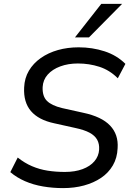

<svg xmlns="http://www.w3.org/2000/svg" viewBox="-20 -957 679 986"><path d="M304 9Q251 9 201 0.5Q151 -8 108.5 -26.5Q66 -45 33 -73L71 -148Q106 -120 144.5 -103.5Q183 -87 225 -80.5Q267 -74 313 -74Q365 -74 404 -88.5Q443 -103 465 -129Q487 -155 489 -188Q491 -218 479 -239.5Q467 -261 440 -275.5Q413 -290 366 -300L258 -324Q178 -341 139 -386.5Q100 -432 104 -508Q106 -556 128.5 -594Q151 -632 189.5 -659Q228 -686 277.5 -700Q327 -714 384 -714Q454 -714 517 -693.5Q580 -673 624 -629L585 -555Q543 -597 490.5 -614Q438 -631 380 -631Q330 -631 289.5 -616Q249 -601 225 -574Q201 -547 199 -510Q197 -463 221 -439Q245 -415 299 -402L407 -378Q502 -358 545.5 -312Q589 -266 584 -196Q582 -146 559.5 -107.5Q537 -69 499 -43.5Q461 -18 411.5 -4.5Q362 9 304 9ZM365 -765 500 -937H607L437 -765Z"/></svg>

Font: Nunito Sans 10pt Medium
Style: Italic
Weight: 500
Italic angle: -9°
Designer: Vernon Adams
Foundry: Vernon Adams
Version: Version 3.101;gftools[0.9.27]